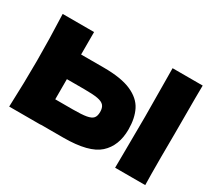

<svg xmlns="http://www.w3.org/2000/svg" viewBox="-146 -1042 1437 1303"><g transform="rotate(30 573.0 -390.0)"><path d="M1104 -216Q1104 -67 1106 0H870L871 -113Q873 -299 873 -400Q873 -496 871 -672L870 -780H1106Q1105 -748 1105 -680V-493V-400Q1104 -340 1104 -216ZM464 -550Q601 -550 679 -515.5Q757 -481 788 -419.5Q819 -358 819 -270Q819 -142 741 -71.5Q663 -1 464 -1H286V0H40Q48 -194 48 -363Q48 -532 40 -726H286V-550ZM424 -199Q494 -199 529.5 -205.5Q565 -212 579 -228Q593 -244 593 -277Q593 -310 578 -327Q563 -344 527.5 -350.5Q492 -357 424 -357H286V-199Z"/></g></svg>

Font: Mantou Sans
Style: Regular
Weight: 400
Designer: Mant0u / artakana
Foundry: Mant0u / artakana
Version: Version 1.001;October 22, 2023;FontCreator 14.0.0.2901 64-bi